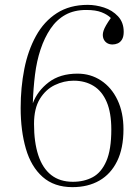

<svg xmlns="http://www.w3.org/2000/svg" viewBox="-20 -757 576 790"><path d="M278 13Q203 13 155.5 -29Q108 -71 86.5 -145Q65 -219 65 -313Q65 -397 80 -473Q95 -549 128 -609Q161 -669 214 -703Q267 -737 341 -737Q374 -737 408 -726Q442 -715 465.5 -690Q489 -665 489 -626Q489 -606 482 -594.5Q475 -583 464.5 -578.5Q454 -574 443 -574Q431 -574 422 -579Q413 -584 408 -593Q403 -602 403 -614Q403 -621 406 -630.5Q409 -640 416.5 -653Q424 -666 436 -683Q422 -697 398 -706.5Q374 -716 335 -716Q285 -716 249 -696Q213 -676 188 -639Q163 -602 147 -554Q131 -506 124 -449.5Q117 -393 115 -332Q134 -383 180.5 -418.5Q227 -454 299 -454Q353 -454 396 -425.5Q439 -397 463.5 -345.5Q488 -294 488 -225Q488 -147 462 -94Q436 -41 389 -14Q342 13 278 13ZM280 -9Q326 -9 361.5 -28Q397 -47 417.5 -94Q438 -141 438 -224Q438 -293 419 -337.5Q400 -382 365 -403.5Q330 -425 283 -425Q243 -425 205.5 -407Q168 -389 144 -350Q120 -311 120 -247Q120 -172 137.5 -118.5Q155 -65 190.5 -37Q226 -9 280 -9Z"/></svg>

Font: Literata 60pt ExtraLight
Style: Regular
Weight: 250
Designer: Latin by Veronika Burian and Jose Scaglione. Greek by Irene Vlachou. Cyrillic by Vera Evstafieva.
Foundry: TypeTogether
Version: Version 3.103;gftools[0.9.29]